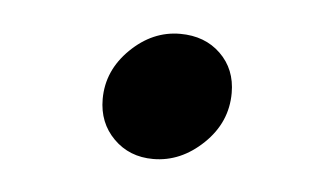

<svg xmlns="http://www.w3.org/2000/svg" viewBox="-27 -356 339 201"><g transform="rotate(5 142.5 -255.5)"><path d="M215 -265Q215 -234 191.5 -211.5Q168 -189 139 -189Q114 -189 97.5 -205.5Q81 -222 81 -247Q81 -277 104 -299.5Q127 -322 156 -322Q182 -322 198.5 -306Q215 -290 215 -265Z"/></g></svg>

Font: Rosario Light
Style: Italic
Weight: 300
Italic angle: -8.05°
Designer: Hector Gatti
Foundry: Omnibus Type
Version: Version 1.101; ttfautohint (v1.8.1.43-b0c9)